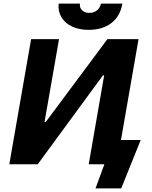

<svg xmlns="http://www.w3.org/2000/svg" viewBox="-20 -919 853 1074"><path d="M154 -700H310.2L229.2 -237H236.2L580.8 -700H755L633 0H476.2L562.6 -497.2H555.6L191 0H32ZM308.2 -899H427.6Q423.4 -877 439 -861.9Q454.6 -846.8 480 -846.8Q504.8 -846.8 522.5 -861.1Q540.2 -875.4 544.4 -899H664.4Q652.8 -828.4 603.2 -790.2Q553.6 -752 476 -752Q422.2 -752 382.8 -770.7Q343.4 -789.4 323.5 -823Q303.6 -856.6 308.2 -899ZM563.8 0H531.2L568.8 -136H767.2L658 135H514.2Z"/></svg>

Font: Fixel Italic Variable 20240409 Display Thin
Style: Italic
Weight: 100
Italic angle: -10°
Designer: AlfaBravo + MacPaw
Foundry: Kyrylo Tkachov, Marchela Mozhyna, Serhii Makarenko, Maria Weinstein, Zakhar Kryvoshyya
Version: Version 1.211;Glyphs 3.2 (3225)